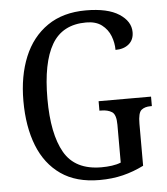

<svg xmlns="http://www.w3.org/2000/svg" viewBox="-52 -771 722 828"><g transform="rotate(-5 308.5 -357.0)"><path d="M346 10Q245 10 179 -36Q113 -82 80.5 -164.5Q48 -247 48 -358Q48 -466 82 -548.5Q116 -631 183.5 -677.5Q251 -724 350 -724Q444 -724 493.5 -692Q543 -660 543 -613Q543 -580 521 -561.5Q499 -543 463 -543Q463 -574 451.5 -603.5Q440 -633 414.5 -652.5Q389 -672 347 -672Q244 -672 198 -593Q152 -514 152 -358Q152 -206 198.5 -125Q245 -44 359 -44Q382 -44 404 -47Q426 -50 443 -57V-221Q443 -265 425 -276.5Q407 -288 378 -288H371V-329H598V-288H592Q567 -288 552.5 -276Q538 -264 538 -217V-35Q494 -13 447.5 -1.5Q401 10 346 10Z"/></g></svg>

Font: Noto Serif Thai Condensed
Style: Regular
Weight: 400
Width: 3
Designer: Monotype Design Team
Foundry: Monotype Imaging Inc.
Version: Version 2.002; ttfautohint (v1.8.4.7-5d5b)